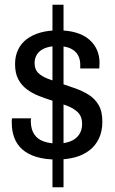

<svg xmlns="http://www.w3.org/2000/svg" viewBox="-20 -746 489 816"><path d="M203 50V-726H250V50ZM221 -68Q172 -68 135.5 -79Q99 -90 75.5 -110.5Q52 -131 41 -160Q30 -189 30 -224Q30 -229 30 -234Q30 -239 31 -243H112Q111 -239 111 -235Q111 -231 111 -227Q112 -195 126 -174.5Q140 -154 165.5 -145Q191 -136 224 -136Q255 -136 278.5 -145Q302 -154 315.5 -173Q329 -192 329 -219Q329 -251 310.5 -269Q292 -287 262.5 -297.5Q233 -308 200 -319Q171 -328 143.5 -339Q116 -350 93.5 -367Q71 -384 57.5 -409.5Q44 -435 44 -474Q44 -508 57 -535Q70 -562 94 -580Q118 -598 151.5 -607.5Q185 -617 227 -617Q271 -617 304 -607Q337 -597 359 -578Q381 -559 392 -534Q403 -509 403 -479Q403 -473 402.5 -466.5Q402 -460 402 -455H321V-472Q321 -494 311.5 -511.5Q302 -529 281 -539.5Q260 -550 224 -550Q199 -550 180.5 -544.5Q162 -539 150.5 -529.5Q139 -520 133 -507Q127 -494 127 -478Q127 -451 142.5 -436Q158 -421 183 -411.5Q208 -402 237 -392Q267 -382 298.5 -371Q330 -360 356.5 -343.5Q383 -327 399 -300Q415 -273 415 -229Q415 -188 400.5 -157.5Q386 -127 360 -107Q334 -87 299 -77.5Q264 -68 221 -68Z"/></svg>

Font: Archivo SemiCondensed
Style: Regular
Weight: 400
Width: 4
Designer: Hector Gatti
Foundry: Omnibus-Type
Version: Version 2.001